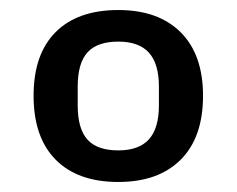

<svg xmlns="http://www.w3.org/2000/svg" viewBox="-20 -716 472 383"><path d="M47 -525Q47 -608 91 -652Q135 -696 216 -696Q296 -696 340.5 -651.5Q385 -607 385 -525Q385 -442 340.5 -397.5Q296 -353 216 -353Q135 -353 91 -397.5Q47 -442 47 -525ZM216 -416Q257 -416 277 -438Q297 -460 297 -506V-543Q297 -589 277 -611Q257 -633 216 -633Q174 -633 154.5 -611.5Q135 -590 135 -543V-506Q135 -459 154.5 -437.5Q174 -416 216 -416Z"/></svg>

Font: Mozilla Headline BETA
Style: Regular
Weight: 400
Designer: Studio DRAMA
Foundry: Studio DRAMA
Version: Version 0.100